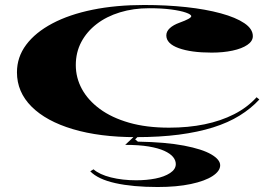

<svg xmlns="http://www.w3.org/2000/svg" viewBox="-20 -535 1111 770"><path d="M525 15Q380 15 272.5 -17Q165 -49 106.5 -107.5Q48 -166 48 -245Q48 -306 85 -355.5Q122 -405 190 -441Q258 -477 351.5 -496Q445 -515 558 -515Q648 -515 726.5 -506.5Q805 -498 865.5 -481.5Q926 -465 960 -442Q994 -419 994 -390Q994 -370 972 -355Q950 -340 912.5 -332Q875 -324 829 -324Q746 -324 696.5 -342Q647 -360 647 -393Q647 -409 661 -422Q675 -435 700 -444Q747 -461 747 -470Q747 -477 725.5 -484.5Q704 -492 666.5 -497Q629 -502 578 -502Q515 -502 461 -485.5Q407 -469 367.5 -438.5Q328 -408 306 -366.5Q284 -325 284 -274Q284 -223 308.5 -178Q333 -133 380.5 -98Q428 -63 497.5 -43Q567 -23 658 -23Q735 -23 800.5 -36.5Q866 -50 919 -77Q972 -104 1009 -145L1020 -136Q987 -100 941 -71.5Q895 -43 834.5 -24Q774 -5 697.5 5Q621 15 525 15ZM612 215Q513 215 443 199.5Q373 184 342 152L355 144Q379 165 425 176.5Q471 188 526 188Q568 188 603.5 181Q639 174 662 159Q685 144 685 123Q685 108 674 94.5Q663 81 639 70Q615 59 576.5 52.5Q538 46 482 46L531 0H546L522 24L533 33Q645 35 718 49Q791 63 827 84Q863 105 863 128Q863 151 832.5 171Q802 191 745.5 203Q689 215 612 215Z"/></svg>

Font: Kalnia Expanded
Style: Regular
Weight: 400
Width: 7
Designer: Frida Medrano
Foundry: Frida Medrano
Version: Version 1.105